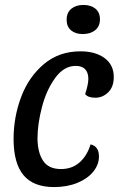

<svg xmlns="http://www.w3.org/2000/svg" viewBox="-20 -738 481 778"><path d="M441 -426Q441 -386 418.5 -364Q396 -342 366 -342Q336 -342 325 -357Q330 -371 334 -388.5Q338 -406 338 -418Q338 -444 325 -457.5Q312 -471 287 -471Q239 -471 203.5 -422Q168 -373 150 -304Q132 -235 132 -178Q132 -122 154 -87.5Q176 -53 227 -53Q272 -53 302.5 -80Q333 -107 347 -153Q381 -145 381 -104Q381 -71 358 -42.5Q335 -14 293.5 3Q252 20 199 20Q115 20 75 -28.5Q35 -77 35 -175Q35 -263 65.5 -344.5Q96 -426 157.5 -478Q219 -530 306 -530Q367 -530 404 -502.5Q441 -475 441 -426ZM385 -660Q385 -631 365.5 -615.5Q346 -600 315 -600Q286 -600 268 -615Q250 -630 250 -658Q250 -687 269 -702.5Q288 -718 318 -718Q348 -718 366.5 -703Q385 -688 385 -660Z"/></svg>

Font: Sansita Light Italic
Style: Regular
Weight: 300
Italic angle: -11°
Designer: Pablo Cosgaya
Foundry: Omnibus-Type
Version: Version 1.006